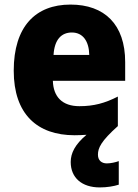

<svg xmlns="http://www.w3.org/2000/svg" viewBox="-20 -581 605 839"><path d="M408 95C408 66 421 36 495 -30V-159C438 -130 390 -117 327 -117C252 -117 213 -158 211 -228H527V-310C527 -474 437 -561 288 -561C135 -561 40 -465 40 -272C40 -82 143 10 306 10C324 10 342 9 358 8C308 50 289 88 289 127C289 196 338 238 416 238C448 238 477 233 499 226V123C486 128 464 133 447 133C424 133 408 120 408 95ZM294 -439C343 -439 369 -400 370 -341H214C218 -409 249 -439 294 -439Z"/></svg>

Font: Noto Sans Bengali SemiCondensed ExtraBold
Style: Regular
Weight: 800
Width: 4
Designer: Joana Ranito - Universal Thirst; Jelle Bosma - Monotype Design Team
Foundry: Universal Thirst ehf.
Version: Version 3.000